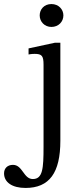

<svg xmlns="http://www.w3.org/2000/svg" viewBox="-115 -693 398 948"><path d="M183 -482H156L26 -454V-424C26 -424 40 -427 56 -427C92 -427 100 -417 100 -373V32C100 139 96 191 47 191C1 191 -3 121 -51 121C-78 121 -95 138 -95 163C-95 207 -55 235 11 235C129 235 183 160 183 2ZM139 -673C103 -673 81 -647 81 -617C81 -586 105 -560 139 -560C174 -560 198 -586 198 -617C198 -647 174 -673 139 -673Z"/></svg>

Font: mjx-stx-n
Style: Regular
Weight: 500
Version: 1.0.0